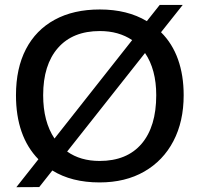

<svg xmlns="http://www.w3.org/2000/svg" viewBox="-20 -737 818 786"><path d="M731.9 -347.2Q731.9 -239.7 689.9 -159.4Q647.9 -79.1 570.6 -34.7Q493.2 9.8 387.7 9.8Q272.9 9.8 194.3 -39.1L140.6 28.8L46.9 29.3L137.2 -85Q45.4 -179.2 45.4 -347.2Q45.4 -457.5 86.2 -535.9Q127 -614.3 203.9 -656.2Q280.8 -698.2 388.7 -698.2Q501.5 -698.2 581.1 -650.4L633.8 -716.8H728L639.2 -605Q685.5 -559.1 708.7 -493.9Q731.9 -428.7 731.9 -347.2ZM156.7 -347.2Q156.7 -239.3 203.1 -169.9L521 -572.8Q465.8 -609.9 388.7 -609.9Q277.8 -609.9 217.3 -540.8Q156.7 -471.7 156.7 -347.2ZM619.6 -347.2Q619.6 -452.6 573.7 -520L254.9 -116.7Q309.1 -78.1 387.7 -78.1Q499.5 -78.1 559.6 -148.4Q619.6 -218.8 619.6 -347.2Z"/></svg>

Font: Arimo Medium
Style: Regular
Weight: 500
Designer: Steve Matteson
Foundry: Monotype Imaging Inc.
Version: Version 1.33